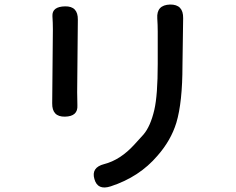

<svg xmlns="http://www.w3.org/2000/svg" viewBox="-20 -784 1040 846"><path d="M468 37Q410 56 396 5Q381 -46 439 -61Q510 -79 572 -147Q592 -169 612 -191Q643 -227 660 -300Q675 -365 675 -502V-645Q675 -674 673 -703Q669 -762 729 -764Q788 -765 787 -704L784 -496Q784 -333 757 -243Q733 -165 674 -98Q594 -4 468 37ZM266 -270Q209 -269 210 -329L213 -655Q213 -684 211 -713Q209 -755 267 -756Q324 -757 323 -697L320 -378Q320 -349 321 -320Q324 -271 266 -270Z"/></svg>

Font: Resource Han Rounded TW Medium
Style: Regular
Weight: 500
Designer: Cyano Hao (round all glyphs); Ryoko NISHIZUKA 西塚涼子 (kana, bopomofo & ideographs); Paul D. Hunt (Latin, Greek & Cyrillic)
Foundry: Cyano Hao
Version: 0.990